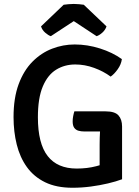

<svg xmlns="http://www.w3.org/2000/svg" viewBox="-20 -916 686 950"><path d="M583 -623.5Q579.5 -597 562.2 -573Q545 -549 527.5 -537Q491.5 -563.5 445.5 -580.2Q399.5 -597 352.5 -597Q299.5 -597 257.8 -571.2Q216 -545.5 191.8 -488.2Q167.5 -431 167.5 -335.5Q167.5 -206 215.8 -144Q264 -82 359.5 -82Q411.5 -82 455.5 -93.5Q499.5 -105 524 -114L584 -29Q554.5 -18 514.5 -8.5Q474.5 1 429.5 7Q384.5 13 338.5 13Q259 13 203.2 -14.2Q147.5 -41.5 113 -89.5Q78.5 -137.5 62.8 -201Q47 -264.5 47 -336.5Q47 -431 72.2 -499.2Q97.5 -567.5 140.8 -611Q184 -654.5 238 -675.2Q292 -696 349.5 -696Q412.5 -696 474.8 -676.2Q537 -656.5 583 -623.5ZM473 -200.5Q473 -235.5 475 -267.2Q477 -299 483.5 -324L584 -290V-29L473 -27ZM502.5 -365Q548.5 -365 566.2 -345Q584 -325 584 -290V-265.5H396.5Q381.5 -265.5 368.2 -269.2Q355 -273 347.2 -283.8Q339.5 -294.5 339.5 -315.5Q339.5 -327.5 342 -341Q344.5 -354.5 348 -365ZM394.5 -892.5 507 -785.5Q501 -767.5 486 -754.2Q471 -741 458 -737L345 -811.5L231.5 -737Q219 -741 203.8 -754.2Q188.5 -767.5 183 -785.5L295 -892.5Q305.5 -894 318.5 -895.2Q331.5 -896.5 345 -896.5Q358.5 -896.5 371.2 -895.2Q384 -894 394.5 -892.5Z"/></svg>

Font: Signika Light Medium
Style: Regular
Weight: 500
Version: Version 2.003;gftools[0.9.32]